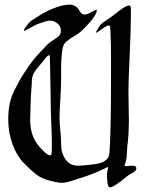

<svg xmlns="http://www.w3.org/2000/svg" viewBox="-20 -810 625 830"><path d="M196.3 -138.7Q202.1 -138.7 203.1 -147.5Q204.1 -156.2 204.1 -185.5V-191.4Q204.1 -218.8 201.7 -277.8Q199.2 -336.9 199.2 -369.1Q196.3 -567.4 195.3 -569.3Q194.3 -571.3 192.4 -571.3Q188.5 -571.3 182.6 -565.4Q176.8 -559.6 166 -544.9L154.3 -531.2Q151.4 -527.3 145.5 -520.5Q139.6 -513.7 137.2 -510.3Q134.8 -506.8 130.4 -500.5Q126 -494.1 124 -489.3Q122.1 -484.4 120.1 -478Q118.2 -471.7 118.2 -463.9Q117.2 -444.3 115.7 -423.8Q114.3 -403.3 113.3 -389.6Q112.3 -376 112.3 -357.4Q112.3 -345.7 111.3 -324.2Q110.4 -302.7 110.4 -292Q110.4 -238.3 132.8 -200.2Q143.6 -181.6 164.6 -160.2Q185.5 -138.7 196.3 -138.7ZM552.7 -93.8Q569.3 -93.8 569.3 -82Q569.3 -75.2 563 -69.8Q556.6 -64.5 545.4 -58.6Q534.2 -52.7 529.3 -47.9Q471.7 0 455.1 0Q442.4 0 442.4 -56.6Q442.4 -61.5 444.8 -71.8Q447.3 -82 447.3 -85Q447.3 -87.9 445.3 -87.9L431.6 -81.1Q418 -74.2 388.7 -62Q359.4 -49.8 326.2 -40Q316.4 -37.1 299.3 -31.2Q282.2 -25.4 270 -22.5Q257.8 -19.5 245.1 -19.5Q241.2 -19.5 233.4 -21Q225.6 -22.5 223.6 -22.5Q175.8 -31.2 149.9 -46.9Q124 -62.5 80.1 -108.4Q51.8 -137.7 33.7 -187.5Q15.6 -237.3 15.6 -293Q15.6 -329.1 21.5 -359.9Q27.3 -390.6 43.5 -421.9Q59.6 -453.1 66.9 -466.3Q74.2 -479.5 96.7 -512.7Q107.4 -529.3 119.1 -544.4Q130.9 -559.6 137.7 -567.4Q144.5 -575.2 162.1 -593.3Q179.7 -611.3 186.5 -619.1Q195.3 -627.9 210.9 -637.2Q226.6 -646.5 234.9 -654.8Q243.2 -663.1 243.2 -678.7Q243.2 -696.3 228.5 -708.5Q213.9 -720.7 196.3 -720.7Q189.5 -720.7 181.6 -718.8Q173.8 -716.8 164.1 -713.4Q154.3 -710 148.4 -708Q137.7 -705.1 112.8 -690.9Q87.9 -676.8 84 -676.8Q83 -676.8 83 -678.7Q83 -680.7 85 -683.6Q93.8 -698.2 102.5 -708Q111.3 -717.8 116.2 -721.2Q121.1 -724.6 138.7 -735.4Q172.9 -758.8 208 -772.5Q243.2 -786.1 260.7 -788.1L278.3 -790Q294.9 -790 305.7 -783.2Q316.4 -776.4 320.3 -768.6Q324.2 -760.7 330.6 -753.9Q336.9 -747.1 346.7 -747.1Q356.4 -747.1 375.5 -757.8Q394.5 -768.6 396.5 -768.6Q398.4 -768.6 398.4 -766.6Q398.4 -755.9 389.2 -741.2Q379.9 -726.6 370.1 -715.3Q360.4 -704.1 348.6 -692.4L336.9 -680.7Q325.2 -668 303.2 -655.3Q281.2 -642.6 267.1 -630.4Q252.9 -618.2 250 -597.7Q244.1 -557.6 244.1 -511.7V-471.7Q244.1 -429.7 240.7 -377Q237.3 -324.2 237.3 -302.7Q237.3 -271.5 241.2 -240.2Q243.2 -226.6 243.7 -204.1Q244.1 -181.6 245.1 -168.9Q246.1 -156.2 252.9 -139.6Q259.8 -123 272.5 -110.4Q289.1 -93.8 316.4 -93.8Q330.1 -93.8 337.9 -94.7Q342.8 -94.7 354.5 -96.2Q366.2 -97.7 372.1 -98.1Q377.9 -98.6 388.7 -100.1Q399.4 -101.6 405.3 -103Q411.1 -104.5 419.4 -107.4Q427.7 -110.4 432.6 -113.8Q437.5 -117.2 442.4 -122.1Q447.3 -127 449.7 -133.8Q452.1 -140.6 453.1 -148.4Q460 -234.4 460 -491.2Q460 -530.3 460 -560.1Q460 -589.8 459.5 -611.8Q459 -633.8 458.5 -648.9Q458 -664.1 457.5 -673.8Q457 -683.6 456.5 -689Q456.1 -694.3 454.6 -696.8Q453.1 -699.2 452.6 -699.7Q452.1 -700.2 450.2 -700.2Q442.4 -700.2 420.9 -684.6Q399.4 -668.9 396.5 -668.9Q394.5 -668.9 394.5 -670.9Q394.5 -671.9 395.5 -671.9Q396.5 -672.9 396.5 -673.8Q400.4 -681.6 404.8 -688.5Q409.2 -695.3 411.6 -699.2Q414.1 -703.1 420.9 -709Q427.7 -714.8 429.7 -715.8Q431.6 -716.8 441.4 -723.6Q451.2 -730.5 453.1 -731.4Q460.9 -736.3 480.5 -752Q500 -767.6 514.6 -776.9Q529.3 -786.1 537.1 -786.1Q545.9 -786.1 545.9 -773.4Q545.9 -677.7 540.5 -569.3Q535.2 -460.9 535.2 -414.1Q535.2 -391.6 536.1 -352.5Q537.1 -313.5 537.1 -294.9Q537.1 -226.6 530.3 -176.8Q529.3 -166 528.8 -150.9Q528.3 -135.7 526.4 -124Q524.4 -112.3 519.5 -98.6Q519.5 -97.7 519.5 -97.7L518.6 -95.7Q518.6 -91.8 526.4 -91.8Q529.3 -91.8 538.6 -92.8Q547.9 -93.8 552.7 -93.8Z"/></svg>

Font: Isabella
Style: Medium
Weight: 500
Designer: John Stracke
Version: Version 001.202